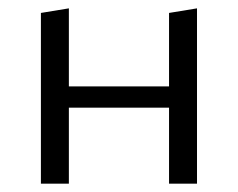

<svg xmlns="http://www.w3.org/2000/svg" viewBox="-20 -440 570 460"><path d="M385 -409 452 -420V0H385V-182H145V0H78V-409L145 -420V-233H385Z"/></svg>

Font: EauTestInfant
Style: Italic
Weight: 400
Italic angle: -12°
Designer: Christian Thalmann (Catharsis Fonts)
Version: Version 0.001;PS 000.001;hotconv 1.0.88;makeotf.lib2.5.64775